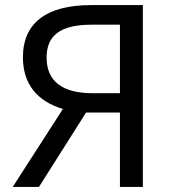

<svg xmlns="http://www.w3.org/2000/svg" viewBox="-20 -734 678 754"><path d="M30 0H133L318 -292H451V0H541V-714H337C163 -714 70 -644 70 -509C70 -406 124 -337 227 -306ZM343 -368C225 -368 163 -415 163 -508C163 -596 219 -637 339 -637H451V-368Z"/></svg>

Font: Noto Sans Math
Style: Regular
Weight: 400
Designer: Monotype Design Team, Delve Withrington, Jeff Kellem
Foundry: Monotype Imaging Inc., Delve Fonts LLC
Version: Version 3.000